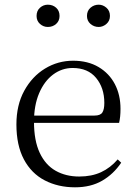

<svg xmlns="http://www.w3.org/2000/svg" viewBox="-20 -785 581 819"><path d="M300 14Q228 14 171 -15.5Q114 -45 82 -105Q50 -165 50 -254Q50 -337 83.5 -398Q117 -459 172 -492.5Q227 -526 292 -526Q355 -526 400.5 -499Q446 -472 470 -426Q494 -380 494 -321Q494 -285 488 -261H84V-292H383Q408 -292 416.5 -305Q425 -318 425 -346Q425 -410 390 -452.5Q355 -495 290 -495Q244 -495 206.5 -467Q169 -439 147 -387.5Q125 -336 125 -266Q125 -185 149.5 -133Q174 -81 217.5 -56.5Q261 -32 318 -32Q371 -32 411 -50.5Q451 -69 482 -105L497 -91Q464 -42 415.5 -14Q367 14 300 14ZM184 -670Q165 -670 150.5 -683Q136 -696 136 -717Q136 -739 150.5 -752Q165 -765 184 -765Q205 -765 219.5 -752Q234 -739 234 -717Q234 -696 219.5 -683Q205 -670 184 -670ZM401 -670Q381 -670 366 -683Q351 -696 351 -717Q351 -739 366 -752Q381 -765 401 -765Q419 -765 434 -752Q449 -739 449 -717Q449 -696 434 -683Q419 -670 401 -670Z"/></svg>

Font: Noto Serif JP ExtraLight Light
Style: Regular
Weight: 300
Version: Version 2.003-H1;hotconv 1.1.1;makeotfexe 2.6.0